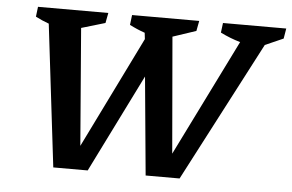

<svg xmlns="http://www.w3.org/2000/svg" viewBox="-48 -720 1198 789"><g transform="rotate(5 551.0 -326.0)"><path d="M198 0 128 -587Q100 -597 73 -611L78 -652H368L360 -610L262 -581L301 -98L527 -558L524 -584Q492 -595 461 -611L466 -652H743L735 -610L639 -578L680 -99L918 -580Q876 -592 836 -612L841 -652H1102L1095 -610L1020 -577L719 0H579L541 -405L340 0Z"/></g></svg>

Font: Piazzolla SemiBold
Style: Italic
Weight: 600
Italic angle: -11.3°
Designer: Juan Pablo del Peral
Foundry: Huerta Tipografica
Version: Version 1.330